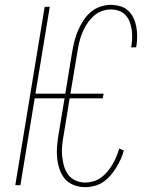

<svg xmlns="http://www.w3.org/2000/svg" viewBox="-20 -763 640 791"><path d="M331 8Q307 8 284.5 -0.5Q262 -9 247.5 -26Q233 -43 225.5 -65.5Q218 -88 215.5 -111.5Q213 -135 215 -159.5Q217 -184 221 -208L246 -358H123L64 0H43L164 -735H185L126 -377H249L278 -553Q282 -575 287.5 -596.5Q293 -618 302 -638.5Q311 -659 323.5 -678.5Q336 -698 353.5 -713Q371 -728 393 -735.5Q415 -743 436 -743Q456 -743 475 -737.5Q494 -732 508 -719Q522 -706 530 -689Q538 -672 541.5 -653Q545 -634 545 -613.5Q545 -593 542 -573Q541 -572 541 -570.5Q541 -569 541 -568H520Q520 -569 520.5 -570Q521 -571 521 -572Q524 -589 524.5 -607Q525 -625 522.5 -641.5Q520 -658 514 -673.5Q508 -689 497 -701Q486 -713 470 -718.5Q454 -724 436 -724Q417 -724 397.5 -716.5Q378 -709 363 -694.5Q348 -680 337 -662.5Q326 -645 318.5 -626.5Q311 -608 306.5 -589Q302 -570 299 -550L270 -377H407L403 -358H267L242 -205Q238 -184 236 -162.5Q234 -141 236 -120Q238 -99 243.5 -79.5Q249 -60 260.5 -44Q272 -28 291 -19.5Q310 -11 331 -11Q348 -11 365 -16Q382 -21 396.5 -31.5Q411 -42 423 -56.5Q435 -71 444 -86.5Q453 -102 459.5 -118Q466 -134 471 -151L490 -143Q485 -124 477 -106.5Q469 -89 458.5 -72Q448 -55 434.5 -39.5Q421 -24 404.5 -13Q388 -2 369 3Q350 8 331 8Z"/></svg>

Font: Iosevka Curly Thin Extended
Style: Italic
Weight: 100
Width: 7
Italic angle: -9°
Monospace: yes
Designer: Belleve Invis
Foundry: Belleve Invis
Version: Version 11.1.0; ttfautohint (v1.8.3)